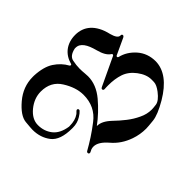

<svg xmlns="http://www.w3.org/2000/svg" viewBox="-158 -961 1209 1209"><g transform="rotate(-45 447.0 -356.0)"><path d="M189 -139.6Q184.6 -137.2 179.9 -135Q175.3 -132.8 171.9 -131.3Q168.9 -129.9 167 -129.9Q156.2 -129.9 156.2 -141.1Q156.2 -146.5 161.6 -150.4Q200.2 -171.9 239.3 -197.3Q278.3 -222.7 317.9 -253.4Q397 -313.5 397 -417V-418V-418.5Q396.5 -483.9 353 -553.2Q310.1 -622.6 221.2 -622.6Q161.6 -622.6 109.9 -580.6Q58.6 -538.1 58.6 -485.8Q58.6 -431.2 89.8 -391.1Q121.6 -350.6 189.9 -340.3H190.4H190.9H193.4H193.8H194.3H195.3H195.8H196.3Q247.1 -340.3 278.8 -363.3Q281.2 -364.7 283.9 -367.7Q286.6 -370.6 289.6 -373.5Q292.5 -376.5 295.4 -378.7Q298.3 -380.9 301.3 -380.9Q308.6 -380.9 309.8 -376.7Q311 -372.6 311 -370.6Q311 -366.7 308.1 -363.8Q297.4 -351.6 276.4 -338.9Q244.1 -318.4 202.6 -318.4H199.7H199.2H198.7H198.2H197.3H196.8Q91.3 -318.4 52.2 -369.1Q13.7 -419.4 13.7 -488.8Q13.7 -495.6 14.9 -511.7Q16.1 -527.8 18.6 -553.7Q23.9 -605 93.3 -664.1Q163.1 -723.6 250.5 -723.6H251H251.5H252H255.4H255.9H256.3H256.8H257.3H257.8H258.3H259.3H259.8H260.3H260.7H261.7Q343.3 -719.7 390.6 -689Q439 -657.2 464.4 -610.4Q466.8 -606 470.7 -606H471.2H471.7H472.2Q478.5 -606 479 -611.8Q485.8 -636.7 498.8 -657Q511.7 -677.2 530.5 -691.7Q549.3 -706.1 573.5 -713.9Q597.7 -721.7 627 -721.7Q654.8 -721.7 679.7 -712.9Q704.6 -704.1 725.1 -685.8Q745.6 -667.5 761.2 -638.7Q776.9 -609.9 786.1 -569.3Q800.3 -517.1 824.7 -517.1H825.2H825.7Q831.1 -517.1 833.5 -515.6Q835.9 -514.2 836.9 -512.5Q837.9 -510.7 837.9 -509Q837.9 -507.3 837.9 -506.8Q837.9 -500.5 829.6 -496.1L719.2 -444.8Q714.8 -442.9 714.8 -438V-437.5V-437V-436.5Q715.8 -431.2 721.2 -429.7Q779.3 -416.5 823.7 -366.7Q867.7 -316.4 867.7 -244.6Q865.2 -131.8 719.2 -45.4Q638.2 2 591.3 6.8Q567.4 9.3 551 10.7Q534.7 12.2 524.9 12.2Q472.2 12.2 423.3 -4.9Q347.7 -31.2 300.3 -87.4Q252.9 -143.1 210.4 -143.1Q199.2 -143.1 189 -139.6ZM702.6 -460Q707 -463.9 707 -466.8Q707 -471.7 703.1 -474.1Q669.9 -494.1 653.3 -558.6Q647 -582.5 639.2 -601.8Q631.3 -621.1 621.3 -634.5Q611.3 -647.9 598.9 -655.3Q586.4 -662.6 570.3 -662.6Q567.9 -662.6 565.9 -662.6Q564 -662.6 561.5 -662.1Q509.8 -650.4 502.9 -615.7Q495.6 -580.6 495.6 -550.8Q495.6 -540 496.3 -528.8Q497.1 -517.6 498 -506.3Q499.5 -493.2 499.5 -480Q499.5 -405.8 442.9 -337.9Q385.7 -270 316.9 -219.2H317.4H317.9Q360.8 -219.2 408.2 -174.3Q441.9 -141.6 477.5 -113.8Q513.2 -85.9 553.2 -67.4Q592.8 -47.9 634.8 -47.9Q639.6 -47.9 649.4 -48.6Q659.2 -49.3 674.3 -51.3Q704.6 -55.2 740.2 -101.6Q766.1 -135.7 767.1 -159.2Q767.6 -170.4 767.6 -176.5Q767.6 -182.6 767.6 -183.1Q767.6 -227.5 732.9 -273.9Q698.7 -319.3 652.3 -335Q606.9 -350.1 549.8 -350.1Q541.5 -350.1 533.2 -349.9Q524.9 -349.6 516.6 -349.1H516.1H515.6Q510.7 -349.1 508.3 -350.6Q505.9 -352.1 504.9 -353.8Q503.9 -355.5 503.9 -357.4Q503.9 -359.4 503.9 -359.9Q503.9 -366.2 512.2 -370.1Z"/></g></svg>

Font: UnifrakturMaguntia sl
Style: Regular
Weight: 400
Designer: j. 'mach' wust, based on a font by Peter Wiegel, original typeface by Carl Albert Fahrenwaldt 1901
Version: Version 2010-11-24